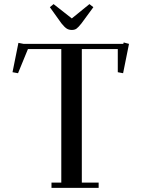

<svg xmlns="http://www.w3.org/2000/svg" viewBox="-20 -916 703 936"><path d="M41 -564 69.8 -707 95.2 -702.1H581.1L583 -709L608.9 -702.1L580.1 -559.1L554.2 -564V-676.8H378.9V-25.9H460.9V0H231V-25.9H278.8V-676.8H116.2L67.9 -559.1ZM223.1 -880.9 241.2 -896 330.1 -826.2 416 -896 435.1 -880.9 377 -801.8Q361.8 -782.7 353 -776.4Q344.2 -770 330.1 -770Q315.4 -770 304.9 -776.9Q294.4 -783.7 279.8 -801.8Z"/></svg>

Font: Dehuti Alt
Style: Bold
Weight: 700
Version: Version 1.2